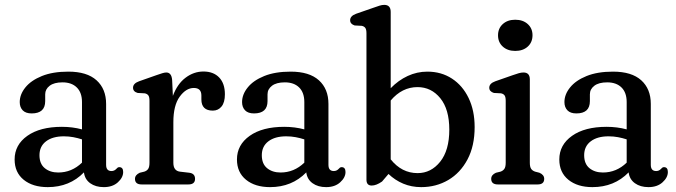

<svg xmlns="http://www.w3.org/2000/svg" viewBox="-20 -757 2775 788"><path d="M40 -102.5Q40 -162.5 92.2 -199.5Q144.5 -236.5 234 -236.5Q277.5 -236.5 316.5 -226V-338Q316.5 -377 295.2 -398Q274 -419 236.5 -419Q202 -419 183.8 -405Q165.5 -391 165.5 -370V-342Q165.5 -291.5 110 -291.5Q85.5 -291.5 73.2 -304.2Q61 -317 61 -338Q61 -369.5 84.2 -398.2Q107.5 -427 152 -445Q196.5 -463 260.5 -463Q337 -463 376.2 -427.5Q415.5 -392 415.5 -330.5V-80.5Q415.5 -55 437.5 -55Q449 -55 457 -63.5Q459.5 -66.5 462.5 -68.8Q465.5 -71 469.5 -71Q485.5 -71 485.5 -51Q485.5 -28.5 463.8 -8.8Q442 11 406 11Q372.5 11 350.2 -5Q328 -21 324.5 -49.5Q265.5 11 176 11Q114.5 11 77.2 -19.2Q40 -49.5 40 -102.5ZM142 -120Q142 -84.5 163.8 -66.8Q185.5 -49 219 -49Q274.5 -49 316.5 -89.5V-185Q299.5 -190.5 281 -194Q262.5 -197.5 242 -197.5Q196 -197.5 169 -177Q142 -156.5 142 -120Z M686.5 -428.5 689.5 -363.5Q708 -413 741.8 -438.2Q775.5 -463.5 815 -463.5Q856 -463.5 879.5 -439Q903 -414.5 903 -370Q903 -336.5 889.2 -319.8Q875.5 -303 853.5 -303Q806.5 -303 806.5 -349V-365Q806.5 -396 775.5 -396Q743.5 -396 717.5 -360.2Q691.5 -324.5 691.5 -255.5V-89Q691.5 -56 718.5 -52.5L757 -48Q780.5 -45 780.5 -23Q780.5 0 753 0H561.5Q534 0 534 -23Q534 -39 553.5 -48L572 -52.5Q583 -56 588.2 -64Q593.5 -72 593.5 -89V-343.5Q593.5 -359 588.8 -365.5Q584 -372 574 -374L545 -375.5Q526 -381 526 -397Q526 -414.5 551 -423.5L622 -448.5Q636 -453.5 646 -456.5Q656 -459.5 662.5 -459.5Q684 -459.5 686.5 -428.5Z M952.5 -102.5Q952.5 -162.5 1004.8 -199.5Q1057 -236.5 1146.5 -236.5Q1190 -236.5 1229 -226V-338Q1229 -377 1207.8 -398Q1186.5 -419 1149 -419Q1114.5 -419 1096.2 -405Q1078 -391 1078 -370V-342Q1078 -291.5 1022.5 -291.5Q998 -291.5 985.8 -304.2Q973.5 -317 973.5 -338Q973.5 -369.5 996.8 -398.2Q1020 -427 1064.5 -445Q1109 -463 1173 -463Q1249.5 -463 1288.8 -427.5Q1328 -392 1328 -330.5V-80.5Q1328 -55 1350 -55Q1361.5 -55 1369.5 -63.5Q1372 -66.5 1375 -68.8Q1378 -71 1382 -71Q1398 -71 1398 -51Q1398 -28.5 1376.2 -8.8Q1354.5 11 1318.5 11Q1285 11 1262.8 -5Q1240.5 -21 1237 -49.5Q1178 11 1088.5 11Q1027 11 989.8 -19.2Q952.5 -49.5 952.5 -102.5ZM1054.5 -120Q1054.5 -84.5 1076.2 -66.8Q1098 -49 1131.5 -49Q1187 -49 1229 -89.5V-185Q1212 -190.5 1193.5 -194Q1175 -197.5 1154.5 -197.5Q1108.5 -197.5 1081.5 -177Q1054.5 -156.5 1054.5 -120Z M1583.5 -708V-395Q1615 -427.5 1653.2 -445.2Q1691.5 -463 1734 -463Q1791 -463 1834.8 -434.5Q1878.5 -406 1903.2 -354.8Q1928 -303.5 1928 -235.5Q1928 -158 1898.8 -102.8Q1869.5 -47.5 1819.8 -18.2Q1770 11 1708.5 11Q1669 11 1635 -3.2Q1601 -17.5 1574.5 -43L1548 -12Q1524.5 4.5 1505.5 4.5Q1484 4.5 1484 -19.5V-620.5Q1484 -636 1479.2 -642.5Q1474.5 -649 1464.5 -651L1435.5 -652.5Q1417 -658.5 1417 -674Q1417 -691.5 1441.5 -700.5L1512 -725Q1527.5 -730.5 1537.8 -733.8Q1548 -737 1557 -737Q1583.5 -737 1583.5 -708ZM1693.5 -399.5Q1630 -399.5 1583.5 -344.5V-103Q1628.5 -46.5 1694 -46.5Q1749 -46.5 1786.5 -93.2Q1824 -140 1824 -225Q1824 -308.5 1787 -354Q1750 -399.5 1693.5 -399.5Z M2094.5 -548Q2063 -548 2043.5 -565.8Q2024 -583.5 2024 -612Q2024 -640.5 2043.5 -658.2Q2063 -676 2094.5 -676Q2126.5 -676 2146 -658.2Q2165.5 -640.5 2165.5 -612.5Q2165.5 -583.5 2146 -565.8Q2126.5 -548 2094.5 -548ZM2154.5 -431V-89Q2154.5 -72 2160 -64Q2165.5 -56 2176.5 -52.5L2194 -48Q2213.5 -39.5 2213.5 -23Q2213.5 0 2186.5 0H2023.5Q1996 0 1996 -23Q1996 -39.5 2015.5 -48L2034 -52.5Q2044.5 -56 2050 -64Q2055.5 -72 2055.5 -89V-343.5Q2055.5 -359 2050.8 -365.5Q2046 -372 2036 -374L2007 -375.5Q1988 -381.5 1988 -397Q1988 -414.5 2013 -423.5L2083 -448Q2098.5 -453.5 2109 -456.5Q2119.5 -459.5 2128.5 -459.5Q2154.5 -459.5 2154.5 -431Z M2275.5 -102.5Q2275.5 -162.5 2327.8 -199.5Q2380 -236.5 2469.5 -236.5Q2513 -236.5 2552 -226V-338Q2552 -377 2530.8 -398Q2509.5 -419 2472 -419Q2437.5 -419 2419.2 -405Q2401 -391 2401 -370V-342Q2401 -291.5 2345.5 -291.5Q2321 -291.5 2308.8 -304.2Q2296.5 -317 2296.5 -338Q2296.5 -369.5 2319.8 -398.2Q2343 -427 2387.5 -445Q2432 -463 2496 -463Q2572.5 -463 2611.8 -427.5Q2651 -392 2651 -330.5V-80.5Q2651 -55 2673 -55Q2684.5 -55 2692.5 -63.5Q2695 -66.5 2698 -68.8Q2701 -71 2705 -71Q2721 -71 2721 -51Q2721 -28.5 2699.2 -8.8Q2677.5 11 2641.5 11Q2608 11 2585.8 -5Q2563.5 -21 2560 -49.5Q2501 11 2411.5 11Q2350 11 2312.8 -19.2Q2275.5 -49.5 2275.5 -102.5ZM2377.5 -120Q2377.5 -84.5 2399.2 -66.8Q2421 -49 2454.5 -49Q2510 -49 2552 -89.5V-185Q2535 -190.5 2516.5 -194Q2498 -197.5 2477.5 -197.5Q2431.5 -197.5 2404.5 -177Q2377.5 -156.5 2377.5 -120Z"/></svg>

Font: Fraunces 72pt S100
Style: Regular
Weight: 400
Version: Version 1.000; ttfautohint (v1.8.3)